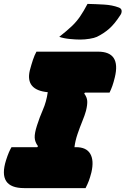

<svg xmlns="http://www.w3.org/2000/svg" viewBox="-44 -965 644 985"><path d="M395 0H80Q-58 0 -13 -143Q-5 -168 1.5 -183Q8 -198 15 -210H147L151 -215Q135 -236 134 -259Q133 -282 146 -322Q159 -363 176.5 -403Q194 -443 201 -492Q85 -503 109 -604Q117 -634 125 -658Q133 -682 143 -700H459Q577 -700 545 -568Q539 -543 532.5 -524.5Q526 -506 518 -490H392L388 -485Q402 -467 403.5 -447.5Q405 -428 397 -396Q391 -374 378.5 -343.5Q366 -313 354 -278Q342 -243 338 -210H346Q399 -210 419 -176Q439 -142 425 -81Q418 -54 412 -38Q406 -22 395 0ZM405 -945Q449 -944 490.5 -941.5Q532 -939 564 -927Q579 -922 580 -910Q581 -898 573 -887Q544 -842 516 -817.5Q488 -793 453 -776Q440 -770 415.5 -766Q391 -762 367 -762Q345 -762 314 -765Q283 -768 260 -776Q298 -806 323 -829.5Q348 -853 366.5 -880Q385 -907 405 -945Z"/></svg>

Font: Recursive Sn Csl St XBk
Style: Italic
Weight: 1000
Italic angle: -15°
Version: Version 1.085;hotconv 1.1.0;makeotfexe 2.6.0; ttfautohint (v